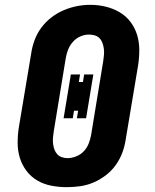

<svg xmlns="http://www.w3.org/2000/svg" viewBox="-20 -766 640 794"><path d="M256 8Q224 8 192.5 2Q161 -4 134.5 -19.5Q108 -35 89.5 -59.5Q71 -84 62 -113.5Q53 -143 53 -175.5Q53 -208 58 -240L109 -545Q113 -573 123 -600Q133 -627 150.5 -651Q168 -675 192 -693.5Q216 -712 243 -723.5Q270 -735 297.5 -740.5Q325 -746 354 -746Q386 -746 417 -738.5Q448 -731 474.5 -715.5Q501 -700 519.5 -675.5Q538 -651 547 -621.5Q556 -592 556 -559.5Q556 -527 551 -495L500 -190Q496 -162 486 -135Q476 -108 459 -84Q442 -60 418 -41.5Q394 -23 367 -11.5Q340 0 312 4Q284 8 256 8ZM259 -112Q277 -112 295.5 -119.5Q314 -127 327 -141Q340 -155 347 -173Q354 -191 357 -209L407 -514Q409 -527 410 -539.5Q411 -552 409.5 -564Q408 -576 404 -587.5Q400 -599 392 -607.5Q384 -616 372.5 -619.5Q361 -623 348 -623Q330 -623 312.5 -615.5Q295 -608 282 -593.5Q269 -579 262 -561.5Q255 -544 252 -526L202 -221Q200 -208 199 -195.5Q198 -183 199.5 -171Q201 -159 205 -148Q209 -137 216.5 -128.5Q224 -120 235.5 -116Q247 -112 259 -112ZM243 -277 273 -458H311L306 -427H323L328 -458H366L336 -277H298L303 -308H286L281 -277Z"/></svg>

Font: Iosevka Slab Heavy Extended
Style: Italic
Weight: 900
Width: 7
Italic angle: -9°
Monospace: yes
Designer: Belleve Invis
Foundry: Belleve Invis
Version: Version 11.1.0; ttfautohint (v1.8.3)